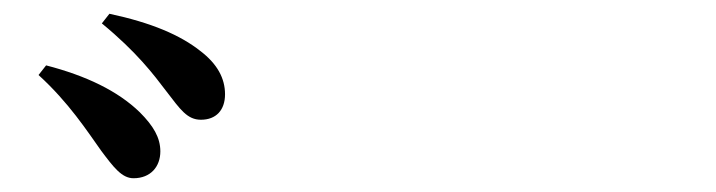

<svg xmlns="http://www.w3.org/2000/svg" viewBox="-20 -868 1040 279"><path d="M127 -649C145 -625 157 -609 174 -609C199 -609 213 -626 213 -648C213 -668 203 -685 183 -705C151 -736 105 -758 47 -773L36 -759C80 -719 107 -677 127 -649ZM222 -735C242 -709 252 -694 272 -694C294 -694 307 -708 307 -731C307 -754 296 -775 271 -794C242 -817 200 -835 139 -848L128 -834C179 -792 203 -760 222 -735Z"/></svg>

Font: Noto Serif KR
Style: Bold
Weight: 700
Designer: Ryoko NISHIZUKA 西塚涼子 (kana & ideographs); Frank Grießhammer (Latin, Greek & Cyrillic); Wenlong ZHANG 张文龙 (bopomofo); San
Foundry: Adobe
Version: Version 2.001;hotconv 1.1.0;makeotfexe 2.6.0